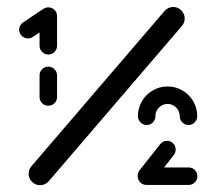

<svg xmlns="http://www.w3.org/2000/svg" viewBox="-20 -540 623 561"><path d="M121.1 -231.1Q110.4 -231.1 103 -238.5Q95.6 -245.9 95.6 -256.7V-319.6Q95.6 -330.4 103.1 -337.8Q110.7 -345.2 121.1 -345.2Q131.9 -345.2 139.3 -337.8Q146.7 -330.4 146.7 -319.6V-256.7Q146.7 -245.9 139.3 -238.5Q131.9 -231.1 121.1 -231.1ZM121.1 -518.5Q131.9 -518.5 139.3 -511.1Q146.7 -503.7 146.7 -493Q146.7 -486.3 143.5 -480.7Q140.4 -475.2 135.2 -471.5L75.6 -431.9Q69.3 -427.8 61.5 -427.8Q51.1 -427.8 43.5 -435.4Q35.9 -443 35.9 -453.3Q35.9 -459.6 39.1 -465.4Q42.2 -471.1 47.4 -474.4L107 -514.4Q114.4 -518.5 121.1 -518.5ZM121.1 -380.7Q110.7 -380.7 103.1 -388.3Q95.6 -395.9 95.6 -406.3V-493Q95.6 -503.7 103.1 -511.1Q110.7 -518.5 121.1 -518.5Q131.9 -518.5 139.3 -511.1Q146.7 -503.7 146.7 -493V-406.3Q146.7 -395.9 139.3 -388.3Q131.9 -380.7 121.1 -380.7ZM485.9 -519.6Q500 -519.6 509.8 -509.8Q519.6 -500 519.6 -486.3Q519.6 -473.3 511.5 -464.1L122.6 -10.7Q111.9 1.1 97.4 1.1Q83.3 1.1 73.5 -8.7Q63.7 -18.5 63.7 -32.2Q63.7 -45.2 71.9 -54.4L460.7 -507.8Q471.5 -519.6 485.9 -519.6ZM382.6 -25.2Q382.6 -35.9 390 -43.3Q397.4 -50.7 408.1 -50.7H531.1Q541.9 -50.7 549.3 -43.3Q556.7 -35.9 556.7 -25.2Q556.7 -14.8 549.3 -7.2Q541.9 0.4 531.1 0.4H408.1Q397.4 0.4 390 -7Q382.6 -14.4 382.6 -25.2ZM407.8 0Q397 0 389.6 -7.6Q382.2 -15.2 382.2 -25.9Q382.2 -34.8 387.4 -41.9L447.8 -118.5Q455.6 -128.5 467.8 -128.5Q478.5 -128.5 485.9 -121.1Q493.3 -113.7 493.3 -103Q493.3 -94.4 487.8 -87L427.4 -9.6Q424.1 -5.2 418.7 -2.6Q413.3 0 407.8 0ZM408.5 -174.8Q398.1 -174.8 390.6 -182.4Q383 -190 383 -200.4Q383 -224.1 394.6 -244.1Q406.3 -264.1 426.3 -275.7Q446.3 -287.4 469.6 -287.4Q493 -287.4 513 -275.7Q533 -264.1 544.6 -244.1Q556.3 -224.1 556.3 -200.4Q556.3 -190 548.9 -182.4Q541.5 -174.8 530.7 -174.8Q520.4 -174.8 512.8 -182.4Q505.2 -190 505.2 -200.4Q505.2 -215.2 494.8 -225.7Q484.4 -236.3 469.6 -236.3Q454.8 -236.3 444.4 -225.7Q434.1 -215.2 434.1 -200.4Q434.1 -190 426.7 -182.4Q419.3 -174.8 408.5 -174.8Z"/></svg>

Font: 26F Galaxy Hebrew Extra Bold
Style: Regular
Weight: 800
Designer: C₂₉H₂₅N₃O₅
Version: Version 1.000